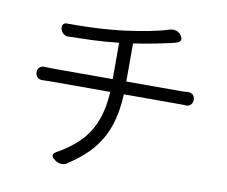

<svg xmlns="http://www.w3.org/2000/svg" viewBox="-83 -858 1167 988"><g transform="rotate(10 500.0 -364.0)"><path d="M90 -417Q90 -433 100.5 -442.5Q111 -452 127 -450Q138 -450 146.5 -449.5Q155 -449 177 -449H482V-639Q410 -631 344 -628.5Q278 -626 220 -625Q205 -624 193 -633.5Q181 -643 178 -658Q174 -672 181 -681.5Q188 -691 203 -690Q262 -689 342.5 -692.5Q423 -696 504 -706Q571 -715 629 -726.5Q687 -738 728 -751Q743 -756 759.5 -751.5Q776 -747 786 -733L787 -731Q797 -718 793.5 -707Q790 -696 774 -692Q772 -691 768.5 -690Q765 -689 758 -687Q720 -678 664 -667Q608 -656 553 -648V-449H834Q848 -449 857 -449.5Q866 -450 874 -451Q891 -451 901 -442Q911 -433 911 -416Q911 -400 901 -390Q891 -380 874 -381Q865 -382 859.5 -382Q854 -382 836 -382H552Q548 -288 523.5 -216Q499 -144 451 -87.5Q403 -31 328 17Q315 27 297.5 26.5Q280 26 266 16L258 10Q245 1 245.5 -9.5Q246 -20 260 -28Q328 -65 375.5 -112.5Q423 -160 449.5 -225.5Q476 -291 481 -382H179Q155 -382 146.5 -381.5Q138 -381 127 -381Q111 -380 100.5 -390Q90 -400 90 -417Z"/></g></svg>

Font: Chiron GoRound TC N
Style: Regular
Weight: 350
Designer: Ryoko NISHIZUKA 西塚涼子 (kana, bopomofo & ideographs); Paul D. Hunt (Latin, Greek & Cyrillic); Sandoll Communications 산돌커뮤니
Foundry: Adobe
Version: Version 1.000;hotconv 1.1.1;makeotfexe 2.6.0